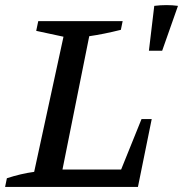

<svg xmlns="http://www.w3.org/2000/svg" viewBox="-36 -733 718 753"><path d="M519 -266H559L505 0H-16L-9 -34Q46 -52 98 -59L213 -589L106 -612L114 -650H445L438 -616Q370 -599 314 -591L209 -68H439ZM548 -534 569 -710Q618 -716 662 -710L600 -534Z"/></svg>

Font: Piazzolla SC Medium
Style: Italic
Weight: 500
Italic angle: -11.3°
Designer: Juan Pablo del Peral
Foundry: Huerta Tipografica
Version: Version 1.330